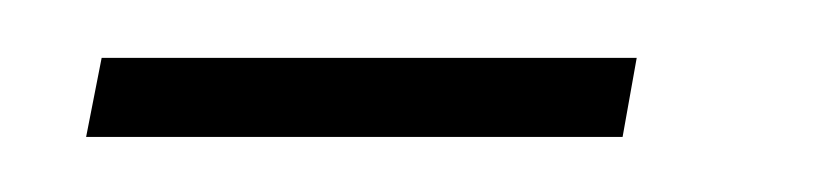

<svg xmlns="http://www.w3.org/2000/svg" viewBox="-20 -274 290 68"><path d="M10.5 -225.5H200.5L205.5 -253.5H16Z"/></svg>

Font: Anybody Condensed ExtraLight
Style: Italic
Weight: 250
Width: 3
Italic angle: -10°
Version: Version 1.113;gftools[0.9.25]